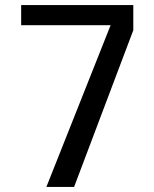

<svg xmlns="http://www.w3.org/2000/svg" viewBox="-20 -742 613 762"><path d="M509 -622 274 0H164L419 -642H64V-722H509Z"/></svg>

Font: Mingzat
Style: Regular
Weight: 400
Designer: Jason Glavy (Lepcha), Lorna Priest (Lepcha additions), Walt Agee (Sophia), Victor Gaultney (Sophia)
Foundry: SIL International
Version: Version 0.100